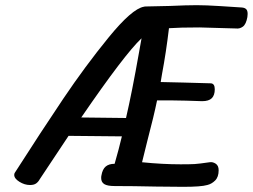

<svg xmlns="http://www.w3.org/2000/svg" viewBox="-20 -716 977 742"><path d="M937 -662Q937 -655 936 -650Q931 -622 918.5 -613Q906 -604 892 -606L855 -607Q765 -610 751 -610Q674 -610 633 -607Q622 -514 606 -429L601 -399Q663 -397 687 -397Q778 -395 795 -394Q810 -393 810 -371Q810 -348 798.5 -336.5Q787 -325 761 -325L699 -327L643 -328H587Q575 -269 549 -170L529 -89Q608 -81 678 -81Q715 -81 732 -82Q749 -83 790 -89Q802 -91 813.5 -83.5Q825 -76 825 -58Q825 -32 811.5 -18.5Q798 -5 781 -1Q757 6 688 6L583 5Q493 3 423 3Q395 3 383 -4.5Q371 -12 371 -28Q371 -35 372 -38Q376 -62 388.5 -72.5Q401 -83 423 -83Q440 -142 451 -189L245 -191L134 -24Q128 -13 119.5 -7Q111 -1 96 -1Q75 -1 55 -13.5Q35 -26 35 -40Q35 -45 37 -48Q140 -209 224.5 -334.5Q309 -460 399.5 -571Q490 -682 536 -690Q539 -691 544 -691L636 -693Q702 -696 740 -696Q775 -696 830.5 -692.5Q886 -689 915 -687Q926 -686 931.5 -680.5Q937 -675 937 -662ZM467 -260Q490 -359 517 -512L527 -568Q462 -507 294 -262Z"/></svg>

Font: Mali Medium
Style: Italic
Weight: 500
Italic angle: -10°
Version: Version 1.000; ttfautohint (v1.6)